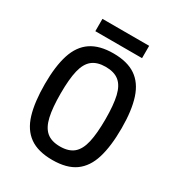

<svg xmlns="http://www.w3.org/2000/svg" viewBox="-183 -883 933 1008"><g transform="rotate(30 284.0 -378.5)"><path d="M284.2 8.3Q197.3 8.3 146.2 -28.1Q95.2 -64.5 73.5 -137Q51.8 -209.5 51.8 -317.9Q51.8 -426.3 74.7 -497.1Q97.7 -567.9 148.9 -602.5Q200.2 -637.2 284.2 -637.2Q368.7 -637.2 419.7 -602.5Q470.7 -567.9 493.9 -497.1Q517.1 -426.3 517.1 -317.9Q517.1 -209.5 495.1 -137Q473.1 -64.5 422.4 -28.1Q371.6 8.3 284.2 8.3ZM284.2 -73.2Q336.4 -73.2 366 -98.1Q395.5 -123 407.7 -176.8Q419.9 -230.5 419.9 -316.4Q419.9 -403.3 407.5 -455.6Q395 -507.8 365.5 -531.7Q335.9 -555.7 284.2 -555.7Q232.9 -555.7 203.1 -531.7Q173.3 -507.8 160.9 -455.6Q148.4 -403.3 148.4 -316.4Q148.4 -230.5 160.6 -176.8Q172.9 -123 202.4 -98.1Q231.9 -73.2 284.2 -73.2ZM142.6 -690.4V-765.1H425.8V-690.4Z"/></g></svg>

Font: Anaheim SemiBold
Style: Regular
Weight: 600
Version: Version 2.001